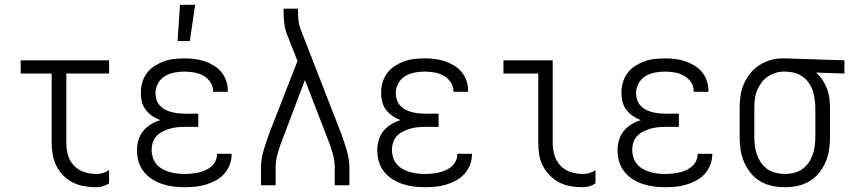

<svg xmlns="http://www.w3.org/2000/svg" viewBox="-20 -771 3540 799"><path d="M381 8Q356 8 331.5 4Q307 0 284.5 -11Q262 -22 244 -40Q226 -58 215 -80Q204 -102 199.5 -126.5Q195 -151 195 -176V-465H66V-520H434V-465H256V-176Q256 -150 263 -125Q270 -100 288 -81.5Q306 -63 330.5 -55Q355 -47 381 -47Q395 -47 408.5 -51Q422 -55 434 -63V-8Q422 0 408.5 4Q395 8 381 8Z M747 8Q724 8 700.5 5Q677 2 654.5 -5.5Q632 -13 612 -26Q592 -39 577.5 -57.5Q563 -76 556.5 -99Q550 -122 550 -146Q550 -167 556 -188Q562 -209 575.5 -225.5Q589 -242 607.5 -253.5Q626 -265 647 -271Q629 -278 613.5 -288.5Q598 -299 586.5 -314Q575 -329 570.5 -347.5Q566 -366 566 -384Q566 -406 572 -427.5Q578 -449 591 -466.5Q604 -484 622.5 -496Q641 -508 661.5 -515.5Q682 -523 703.5 -525.5Q725 -528 747 -528Q768 -528 789 -525.5Q810 -523 830 -516.5Q850 -510 868.5 -499Q887 -488 900.5 -472Q914 -456 921 -435.5Q928 -415 928 -394V-389H867V-392Q867 -412 855 -429.5Q843 -447 825.5 -456.5Q808 -466 787.5 -469.5Q767 -473 747 -473Q726 -473 705 -469Q684 -465 666 -454Q648 -443 637.5 -424Q627 -405 627 -383Q627 -369 631.5 -355.5Q636 -342 645.5 -331.5Q655 -321 667.5 -314.5Q680 -308 694 -304.5Q708 -301 722 -299.5Q736 -298 750 -298H805V-243H750Q734 -243 718 -241.5Q702 -240 687 -235.5Q672 -231 657.5 -224Q643 -217 632 -205.5Q621 -194 616 -178.5Q611 -163 611 -147Q611 -131 616 -115.5Q621 -100 631 -88Q641 -76 655 -68Q669 -60 684.5 -55.5Q700 -51 715.5 -49Q731 -47 747 -47Q762 -47 776.5 -48.5Q791 -50 805.5 -53Q820 -56 833.5 -62Q847 -68 858.5 -77.5Q870 -87 876.5 -100.5Q883 -114 883 -129V-131H944V-128Q944 -105 935.5 -84Q927 -63 912 -46.5Q897 -30 877 -19.5Q857 -9 835.5 -2.5Q814 4 791.5 6Q769 8 747 8ZM719 -600 729 -751H792L770 -600Z M1066 0V-74Q1066 -92 1069 -110Q1072 -128 1077 -145.5Q1082 -163 1088 -180.5Q1094 -198 1100 -215L1218 -517L1174 -629Q1165 -652 1162.5 -677.5Q1160 -703 1160 -728V-735H1220V-728Q1220 -708 1222 -688Q1224 -668 1231 -649L1400 -215Q1406 -198 1412 -180.5Q1418 -163 1423 -145.5Q1428 -128 1431 -110Q1434 -92 1434 -74V0H1373V-74Q1373 -89 1370.5 -104.5Q1368 -120 1363.5 -135.5Q1359 -151 1354 -165.5Q1349 -180 1343 -195L1249 -438L1157 -195Q1151 -181 1146 -166Q1141 -151 1136.5 -135.5Q1132 -120 1129.5 -104.5Q1127 -89 1127 -74V0Z M1747 8Q1724 8 1700.5 5Q1677 2 1654.5 -5.5Q1632 -13 1612 -26Q1592 -39 1577.5 -57.5Q1563 -76 1556.5 -99Q1550 -122 1550 -146Q1550 -167 1556 -188Q1562 -209 1575.5 -225.5Q1589 -242 1607.5 -253.5Q1626 -265 1647 -271Q1629 -278 1613.5 -288.5Q1598 -299 1586.5 -314Q1575 -329 1570.5 -347.5Q1566 -366 1566 -384Q1566 -406 1572 -427.5Q1578 -449 1591 -466.5Q1604 -484 1622.5 -496Q1641 -508 1661.5 -515.5Q1682 -523 1703.5 -525.5Q1725 -528 1747 -528Q1768 -528 1789 -525.5Q1810 -523 1830 -516.5Q1850 -510 1868.5 -499Q1887 -488 1900.5 -472Q1914 -456 1921 -435.5Q1928 -415 1928 -394V-389H1867V-392Q1867 -412 1855 -429.5Q1843 -447 1825.5 -456.5Q1808 -466 1787.5 -469.5Q1767 -473 1747 -473Q1726 -473 1705 -469Q1684 -465 1666 -454Q1648 -443 1637.5 -424Q1627 -405 1627 -383Q1627 -369 1631.5 -355.5Q1636 -342 1645.5 -331.5Q1655 -321 1667.5 -314.5Q1680 -308 1694 -304.5Q1708 -301 1722 -299.5Q1736 -298 1750 -298H1805V-243H1750Q1734 -243 1718 -241.5Q1702 -240 1687 -235.5Q1672 -231 1657.5 -224Q1643 -217 1632 -205.5Q1621 -194 1616 -178.5Q1611 -163 1611 -147Q1611 -131 1616 -115.5Q1621 -100 1631 -88Q1641 -76 1655 -68Q1669 -60 1684.5 -55.5Q1700 -51 1715.5 -49Q1731 -47 1747 -47Q1762 -47 1776.5 -48.5Q1791 -50 1805.5 -53Q1820 -56 1833.5 -62Q1847 -68 1858.5 -77.5Q1870 -87 1876.5 -100.5Q1883 -114 1883 -129V-131H1944V-128Q1944 -105 1935.5 -84Q1927 -63 1912 -46.5Q1897 -30 1877 -19.5Q1857 -9 1835.5 -2.5Q1814 4 1791.5 6Q1769 8 1747 8Z M2405 8Q2380 8 2355.5 4Q2331 0 2309 -11Q2287 -22 2269 -40Q2251 -58 2239.5 -80Q2228 -102 2224 -126.5Q2220 -151 2220 -176V-465H2075V-520H2280V-176Q2280 -150 2287.5 -125Q2295 -100 2312.5 -81.5Q2330 -63 2355 -55Q2380 -47 2405 -47Q2419 -47 2433 -51Q2447 -55 2458 -63V-8Q2447 0 2433 4Q2419 8 2405 8Z M2747 8Q2724 8 2700.5 5Q2677 2 2654.5 -5.5Q2632 -13 2612 -26Q2592 -39 2577.5 -57.5Q2563 -76 2556.5 -99Q2550 -122 2550 -146Q2550 -167 2556 -188Q2562 -209 2575.5 -225.5Q2589 -242 2607.5 -253.5Q2626 -265 2647 -271Q2629 -278 2613.5 -288.5Q2598 -299 2586.5 -314Q2575 -329 2570.5 -347.5Q2566 -366 2566 -384Q2566 -406 2572 -427.5Q2578 -449 2591 -466.5Q2604 -484 2622.5 -496Q2641 -508 2661.5 -515.5Q2682 -523 2703.5 -525.5Q2725 -528 2747 -528Q2768 -528 2789 -525.5Q2810 -523 2830 -516.5Q2850 -510 2868.5 -499Q2887 -488 2900.5 -472Q2914 -456 2921 -435.5Q2928 -415 2928 -394V-389H2867V-392Q2867 -412 2855 -429.5Q2843 -447 2825.5 -456.5Q2808 -466 2787.5 -469.5Q2767 -473 2747 -473Q2726 -473 2705 -469Q2684 -465 2666 -454Q2648 -443 2637.5 -424Q2627 -405 2627 -383Q2627 -369 2631.5 -355.5Q2636 -342 2645.5 -331.5Q2655 -321 2667.5 -314.5Q2680 -308 2694 -304.5Q2708 -301 2722 -299.5Q2736 -298 2750 -298H2805V-243H2750Q2734 -243 2718 -241.5Q2702 -240 2687 -235.5Q2672 -231 2657.5 -224Q2643 -217 2632 -205.5Q2621 -194 2616 -178.5Q2611 -163 2611 -147Q2611 -131 2616 -115.5Q2621 -100 2631 -88Q2641 -76 2655 -68Q2669 -60 2684.5 -55.5Q2700 -51 2715.5 -49Q2731 -47 2747 -47Q2762 -47 2776.5 -48.5Q2791 -50 2805.5 -53Q2820 -56 2833.5 -62Q2847 -68 2858.5 -77.5Q2870 -87 2876.5 -100.5Q2883 -114 2883 -129V-131H2944V-128Q2944 -105 2935.5 -84Q2927 -63 2912 -46.5Q2897 -30 2877 -19.5Q2857 -9 2835.5 -2.5Q2814 4 2791.5 6Q2769 8 2747 8Z M3246 8Q3219 8 3193 2.5Q3167 -3 3144 -16.5Q3121 -30 3104 -51Q3087 -72 3076.5 -96.5Q3066 -121 3062 -147Q3058 -173 3058 -200V-320Q3058 -346 3061.5 -371.5Q3065 -397 3075 -420.5Q3085 -444 3101 -464.5Q3117 -485 3138.5 -499Q3160 -513 3184.5 -520.5Q3209 -528 3235 -528H3250L3494 -520V-465L3376 -469Q3392 -455 3403.5 -437.5Q3415 -420 3422 -401Q3429 -382 3431.5 -361.5Q3434 -341 3434 -320V-200Q3434 -173 3430 -147Q3426 -121 3415.5 -96.5Q3405 -72 3388 -51Q3371 -30 3348 -16.5Q3325 -3 3299 2.5Q3273 8 3246 8ZM3246 -47Q3265 -47 3283.5 -51.5Q3302 -56 3317.5 -66.5Q3333 -77 3344 -92.5Q3355 -108 3361.5 -126Q3368 -144 3370.5 -162.5Q3373 -181 3373 -200V-320Q3373 -346 3368 -372.5Q3363 -399 3349 -421.5Q3335 -444 3311.5 -457.5Q3288 -471 3261 -472L3250 -473H3241Q3223 -473 3205 -467Q3187 -461 3172.5 -450.5Q3158 -440 3147 -424.5Q3136 -409 3129.5 -392Q3123 -375 3121 -356.5Q3119 -338 3119 -320V-200Q3119 -181 3121.5 -162.5Q3124 -144 3130.5 -126Q3137 -108 3148 -92.5Q3159 -77 3174.5 -66.5Q3190 -56 3208.5 -51.5Q3227 -47 3246 -47Z"/></svg>

Font: Iosevka Term Curly Light
Style: Regular
Weight: 300
Designer: Belleve Invis
Foundry: Belleve Invis
Version: Version 32.3.0